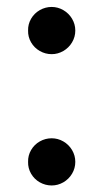

<svg xmlns="http://www.w3.org/2000/svg" viewBox="-20 -538 304 564"><path d="M62.5 -62.5Q62 -81.1 71.3 -97.2Q80.6 -113.3 96.9 -122.6Q113.3 -131.8 131.8 -131.8Q149.9 -131.8 166 -122.6Q182.1 -113.3 191.7 -97.2Q201.2 -81.1 201.2 -62.5Q201.2 -43.9 191.7 -27.8Q182.1 -11.7 166 -2.4Q149.9 6.8 131.8 6.8Q113.3 6.8 96.9 -2.4Q80.6 -11.7 71.3 -27.8Q62 -43.9 62.5 -62.5ZM62.5 -448.2Q62 -466.8 71.3 -482.9Q80.6 -499 96.9 -508.3Q113.3 -517.6 131.8 -517.6Q149.9 -517.6 166 -508.3Q182.1 -499 191.7 -482.9Q201.2 -466.8 201.2 -448.2Q201.2 -429.7 191.7 -413.6Q182.1 -397.5 166 -388.2Q149.9 -378.9 131.8 -378.9Q113.3 -378.9 96.9 -388.2Q80.6 -397.5 71.3 -413.6Q62 -429.7 62.5 -448.2Z"/></svg>

Font: Pretendard Std Medium
Style: Regular
Weight: 500
Designer: Base glyphs from Inter by Rasmus Andersson; Hangeul glyphs from Noto Sans CJK(Source Han Sans) by Jang Soo-young and Kan
Foundry: Kil Hyung-jin
Version: Version 1.309